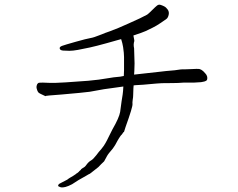

<svg xmlns="http://www.w3.org/2000/svg" viewBox="-20 -759 1040 839"><path d="M782 -398Q758 -396 735 -396Q676 -396 664 -394Q591 -387 575 -387Q570 -387 564 -386Q563 -378 563 -374Q562 -351 562 -345Q562 -334 560 -324Q558 -310 559 -304Q560 -291 529 -205Q525 -193 522 -183Q522 -182 521 -182H520Q519 -181 517 -178Q516 -176 515 -175Q512 -170 509 -168Q506 -165 506 -164Q503 -159 500 -155Q498 -152 494 -145Q483 -123 473 -110Q452 -86 447 -76Q436 -55 435 -54Q421 -41 410 -29Q401 -22 391 -14Q375 -2 373 0Q366 3 360 7Q354 11 346 15Q337 20 323 28Q310 37 295 46Q278 55 266 58Q248 62 242 58Q239 57 237 56Q233 54 234 52L235 49Q237 44 247 40Q271 27 274 26Q280 21 287 17Q294 13 299 10Q306 5 311 2Q315 -2 318 -3Q321 -5 324 -8Q327 -12 330 -14Q333 -16 335 -20Q337 -22 342 -25Q351 -29 357 -38Q367 -52 378 -58Q387 -63 401 -81Q411 -95 423 -108Q436 -124 441 -134Q447 -144 455 -161Q459 -169 463 -177Q467 -185 471 -193Q501 -245 505 -270Q512 -324 516 -346Q518 -360 519 -381Q473 -375 469 -374Q424 -368 422 -367Q379 -359 372 -358Q342 -354 249 -346Q177 -341 178 -339Q177 -339 176 -340Q152 -351 150 -353Q144 -358 141 -370Q138 -378 141 -387Q143 -394 149 -397Q152 -398 168 -398Q180 -398 194 -397Q214 -397 225 -397Q231 -397 266 -399L365 -406Q412 -410 457 -418Q471 -421 505 -424Q514 -426 521 -427Q521 -438 522 -452Q522 -478 522 -482V-510Q522 -526 518 -553Q515 -571 510 -586Q510 -587 509 -588Q474 -578 445 -570Q402 -558 372.5 -551.5Q343 -545 320.5 -541Q298 -537 283.5 -537Q269 -537 256 -538Q243 -539 241 -546.5Q239 -554 251 -558.5Q263 -563 311 -576.5Q359 -590 374.5 -592.5Q390 -595 415.5 -605.5Q441 -616 462 -623Q495 -635 541 -656Q600 -682 623 -695Q628 -698 645 -715Q659 -729 666 -734.5Q673 -740 680.5 -738Q688 -736 697 -731.5Q706 -727 713 -717Q720 -707 717 -694Q714 -681 707 -676Q700 -671 682.5 -659Q665 -647 648 -638.5Q631 -630 616 -623Q603 -617 563 -604Q563 -601 564 -598Q567 -584 567 -580Q562 -565 566 -548L568 -482Q568 -461 567 -449Q567 -447 566 -433Q668 -444 683 -446Q696 -448 744 -452Q772 -457 787 -456Q800 -456 815 -457Q830 -458 838 -458Q850 -458 853 -457Q860 -455 868 -448Q878 -438 882 -432Q886 -425 886 -418Q886 -410 882 -407Q875 -402 859 -400Q852 -399 827 -398Q815 -398 806 -398Q783 -398 782 -398ZM180 -338Q179 -338 178 -339Q178 -338 180 -338ZM180 -338Q180 -338 180 -338Q180 -338 180 -338Z"/></svg>

Font: ToneOZ-Tsuipita-TC
Style: Tsuipita-TC
Weight: 400
Designer: :Jeffrey Xuan (Chih-Lin Hsuan)  :
Foundry: jeffreyx@gmail.com, cjkFonts.io
Version: Version 0.24071